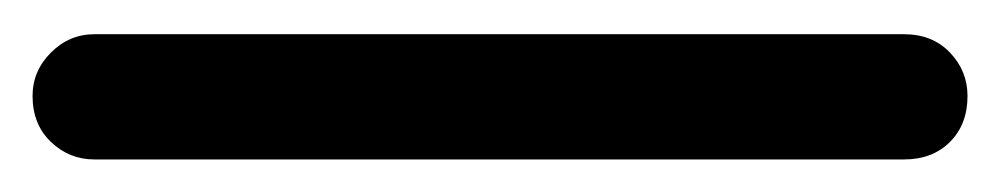

<svg xmlns="http://www.w3.org/2000/svg" viewBox="-262 -338 600 115"><g transform="rotate(-90 37.5 -280.0)"><path d="M0 -38H75V-523H0ZM38 -75Q21 -75 10.5 -64Q0 -53 0 -38Q0 -21 10.5 -10.5Q21 0 38 0Q53 0 64 -10.5Q75 -21 75 -38Q75 -53 64 -64Q53 -75 38 -75ZM38 -560Q21 -560 10.5 -549Q0 -538 0 -523Q0 -506 10.5 -495.5Q21 -485 38 -485Q53 -485 64 -495.5Q75 -506 75 -523Q75 -538 64 -549Q53 -560 38 -560Z"/></g></svg>

Font: Wavefont Medium
Style: Regular
Weight: 500
Version: Version 3.004;gftools[0.9.33]